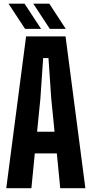

<svg xmlns="http://www.w3.org/2000/svg" viewBox="-20 -992 483 1012"><path d="M13 0 117.5 -800H325.5L430 0H297.5L279.5 -183.5H163.5L145.5 0ZM175.5 -297.5H267.5L250 -473.5L235.5 -686H207.5L193 -473.5ZM242.5 -840 155.5 -972.5H240L326.5 -840ZM112 -840 25 -972.5H109.5L196.5 -840Z"/></svg>

Font: Big Shoulders Display Thin ExtraBold
Style: Regular
Weight: 800
Version: Version 2.002